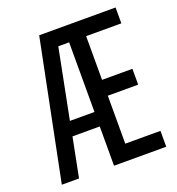

<svg xmlns="http://www.w3.org/2000/svg" viewBox="-131 -827 861 933"><g transform="rotate(-20 300.0 -360.0)"><path d="M175 -720H570V-638H388V-412H545V-330H388V-82H570V0H300V-203H159L119 0H30ZM173 -278H300V-638H244Z"/></g></svg>

Font: JetBrainsMono NF
Style: Regular
Weight: 400
Monospace: yes
Designer: Philipp Nurullin, Konstantin Bulenkov
Foundry: JetBrains
Version: Version 1.0.2; ttfautohint (v1.8.3)